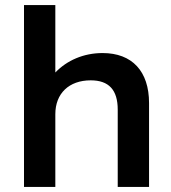

<svg xmlns="http://www.w3.org/2000/svg" viewBox="-20 -740 676 760"><path d="M75 0H199V-288C199 -370 253 -422 339 -422C411 -422 446 -384 446 -306V0H570V-332C570 -458 503 -530 386 -530C311 -530 245 -501 199 -453V-720H75Z"/></svg>

Font: Fixel Display SemiBold
Style: Regular
Weight: 600
Designer: AlfaBravo + MacPaw
Foundry: Kyrylo Tkachov, Marchela Mozhyna, Serhii Makarenko, Maria Weinstein, Zakhar Kryvoshyya
Version: Version 1.211